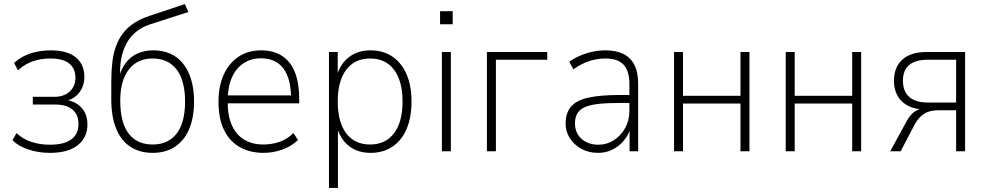

<svg xmlns="http://www.w3.org/2000/svg" viewBox="-20 -742 4844 942"><path d="M224 8Q169 8 119.5 -8.5Q70 -25 41 -54L61 -89Q93 -59 135 -45.5Q177 -32 224 -32Q296 -32 330.5 -58.5Q365 -85 365 -133Q365 -180 335.5 -204.5Q306 -229 252 -229H141V-267H247Q293 -267 321.5 -292.5Q350 -318 350 -361Q350 -406 319.5 -430.5Q289 -455 227 -455Q181 -455 141.5 -441.5Q102 -428 68 -397L49 -433Q82 -464 128.5 -479.5Q175 -495 229 -495Q310 -495 352 -460.5Q394 -426 394 -364Q394 -322 370.5 -290Q347 -258 305 -247V-252Q339 -246 362 -229.5Q385 -213 397 -188.5Q409 -164 409 -131Q409 -68 362 -30Q315 8 224 8Z M729 8Q665 8 619.5 -22Q574 -52 550 -110.5Q526 -169 526 -254V-341Q526 -392 531 -435.5Q536 -479 549 -515Q562 -551 584 -579.5Q606 -608 639 -629.5Q672 -651 719 -666L887 -722L904 -683L721 -624Q644 -600 606.5 -539Q569 -478 569 -387V-368H565Q578 -411 601.5 -439Q625 -467 658 -481Q691 -495 732 -495Q779 -495 816 -478.5Q853 -462 879 -429Q905 -396 918.5 -349.5Q932 -303 932 -244Q932 -165 908 -108.5Q884 -52 838.5 -22Q793 8 729 8ZM729 -33Q805 -33 846.5 -86.5Q888 -140 888 -243Q888 -347 846.5 -401Q805 -455 729 -455Q654 -455 612 -401Q570 -347 570 -248Q570 -141 611 -87Q652 -33 729 -33Z M1273 8Q1207 8 1157 -20Q1107 -48 1079.5 -103.5Q1052 -159 1052 -243Q1052 -319 1077.5 -375.5Q1103 -432 1150 -463.5Q1197 -495 1261 -495Q1323 -495 1365 -467Q1407 -439 1427.5 -386Q1448 -333 1448 -258V-235H1081V-274H1426L1408 -258Q1408 -356 1370.5 -406Q1333 -456 1260 -456Q1211 -456 1174 -431Q1137 -406 1117 -360Q1097 -314 1097 -248V-242Q1097 -172 1118.5 -125.5Q1140 -79 1179.5 -56Q1219 -33 1272 -33Q1311 -33 1348.5 -45Q1386 -57 1420 -89L1442 -55Q1410 -24 1365 -8Q1320 8 1273 8Z M1594 180V-487H1637V-369H1632Q1650 -430 1693 -462.5Q1736 -495 1798 -495Q1860 -495 1905 -464.5Q1950 -434 1974.5 -378Q1999 -322 1999 -244Q1999 -166 1975 -109.5Q1951 -53 1905.5 -22.5Q1860 8 1798 8Q1736 8 1693.5 -24.5Q1651 -57 1633 -118H1638V180ZM1796 -33Q1871 -33 1913 -88Q1955 -143 1955 -244Q1955 -344 1913.5 -399.5Q1872 -455 1796 -455Q1720 -455 1678.5 -399.5Q1637 -344 1637 -244Q1637 -143 1678.5 -88Q1720 -33 1796 -33Z M2139 -623V-687H2201V-623ZM2148 0V-487H2192V0Z M2369 0V-487H2665V-449H2413V0Z M2914 8Q2868 8 2832 -12Q2796 -32 2775.5 -64.5Q2755 -97 2755 -135Q2755 -189 2782.5 -220Q2810 -251 2869 -263.5Q2928 -276 3024 -276H3078V-237H3026Q2963 -237 2919.5 -232.5Q2876 -228 2850 -216.5Q2824 -205 2812.5 -185.5Q2801 -166 2801 -137Q2801 -89 2833.5 -60.5Q2866 -32 2916 -32Q2957 -32 2991.5 -54Q3026 -76 3047 -113.5Q3068 -151 3068 -198V-329Q3068 -394 3039.5 -424.5Q3011 -455 2951 -455Q2910 -455 2871.5 -442.5Q2833 -430 2793 -402L2773 -439Q2798 -457 2827.5 -469.5Q2857 -482 2888.5 -488.5Q2920 -495 2950 -495Q3002 -495 3038 -477.5Q3074 -460 3092.5 -423.5Q3111 -387 3111 -329V0H3069V-114H3074Q3063 -79 3040 -51.5Q3017 -24 2985 -8Q2953 8 2914 8Z M3287 0V-487H3331V-272H3613V-487H3657V0H3613V-234H3331V0Z M3835 0V-487H3879V-272H4161V-487H4205V0H4161V-234H3879V0Z M4348 0 4428 -147Q4444 -177 4465.5 -193Q4487 -209 4512 -209H4518L4516 -205Q4472 -205 4438 -221.5Q4404 -238 4385 -269.5Q4366 -301 4366 -345Q4366 -412 4407 -449.5Q4448 -487 4528 -487H4715V0H4671V-201H4583Q4540 -201 4513.5 -183.5Q4487 -166 4468 -132L4399 0ZM4533 -239H4671V-449H4533Q4471 -449 4440.5 -423Q4410 -397 4410 -346Q4410 -295 4440.5 -267Q4471 -239 4533 -239Z"/></svg>

Font: Nunito Sans 10pt SemiCondensed ExtraLight
Style: Regular
Weight: 250
Width: 4
Designer: Vernon Adams
Foundry: Vernon Adams
Version: Version 3.101;gftools[0.9.27]